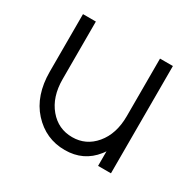

<svg xmlns="http://www.w3.org/2000/svg" viewBox="-118 -631 790 775"><g transform="rotate(30 276.5 -244.0)"><path d="M60 -500V-232Q60 -177 75 -132.5Q90 -88 120 -55Q181 12 270 12Q357 12 409 -54Q411 -57 414 -60.5Q417 -64 419 -68V0H479V-500H419V-232Q419 -149 376 -98Q334 -48 270 -48Q205 -48 163 -98Q120 -149 120 -232V-500Z"/></g></svg>

Font: Unageo
Style: Light
Weight: 300
Designer: Richard Sepsi
Foundry: Richard Sepsi
Version: Version 2.000